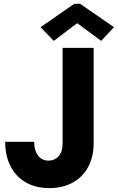

<svg xmlns="http://www.w3.org/2000/svg" viewBox="-20 -968 611 996"><path d="M6.8 -232.4H157.2Q157.2 -187.5 177.2 -161.1Q197.3 -134.8 231.4 -134.8Q264.6 -134.8 284.9 -158.7Q305.2 -182.6 304.7 -223.6V-719.7H465.8V-225.6Q465.8 -154.3 437 -101.3Q408.2 -48.3 356.2 -20.3Q304.2 7.8 235.4 7.8Q166 7.8 114.3 -21.7Q62.5 -51.3 34.7 -105.7Q6.8 -160.2 6.8 -232.4ZM190.4 -827.1 365.2 -948.2H395.5L571.3 -827.1L504.9 -755.9L381.8 -846.7H378.9L258.8 -755.9Z"/></svg>

Font: Reddit Sans Vanilla ExtraBold
Style: Regular
Weight: 800
Designer: Stephen Hutchings
Foundry: Reddit
Version: Version 1.013